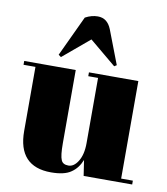

<svg xmlns="http://www.w3.org/2000/svg" viewBox="-84 -808 772 888"><g transform="rotate(10 302.5 -364.0)"><path d="M595 -18C595 -18 540 -18 540 -18C540 -18 540 -476 540 -476C540 -476 308 -476 308 -476C308 -476 308 -458 308 -458C308 -458 354 -458 354 -458C354 -458 354 -152 354 -152C354 -152 354 -152 354 -152C354 -115 347 -87 334 -66C321 -45 306 -35 289 -35C272 -35 260 -41 255 -54C249 -67 246 -93 246 -133C246 -133 246 -476 246 -476C246 -476 4 -476 4 -476C4 -476 4 -458 4 -458C4 -458 60 -458 60 -458C60 -458 60 -157 60 -157C60 -157 60 -157 60 -157C60 -46 112 10 215 10C215 10 215 10 215 10C256 10 288 3 309 -12C330 -26 345 -46 356 -73C356 -73 367 0 367 0C367 0 595 0 595 0C595 0 595 -18 595 -18ZM168 -523C168 -523 293 -628 293 -628C293 -628 418 -524 418 -524C418 -524 429 -531 429 -531C429 -531 368 -690 368 -690C368 -690 368 -690 368 -690C355 -722 334 -738 304 -738C304 -738 304 -738 304 -738C285 -738 265 -733 245 -722C245 -722 156 -532 156 -532C156 -532 168 -523 168 -523Z"/></g></svg>

Font: Abril Fatface Utterance
Style: Regular
Weight: 500
Designer: Veronika Burian, Jos Scaglione
Foundry: TypeTogether
Version: ""